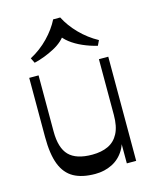

<svg xmlns="http://www.w3.org/2000/svg" viewBox="-121 -888 786 980"><g transform="rotate(-15 272.0 -398.0)"><path d="M260.3 10.5Q191.1 10.5 147 -13.9Q102.8 -38.4 81.6 -92.7Q60.4 -147 60.4 -237.8V-550.5H109.8V-254.1Q109.8 -166.8 147.9 -127.7Q186.1 -88.5 270.5 -88.5Q319.6 -88.5 354.9 -105.1Q390.3 -121.8 409.5 -158.7Q428.7 -195.7 428.7 -256.2L439.3 -172.8Q439.3 -111.6 414.8 -70.9Q390.3 -30.2 349.8 -9.9Q309.3 10.5 260.3 10.5ZM428.7 0V-550.5H478.1V0ZM107.3 -617.8 94 -644.7Q148.7 -673.9 190.5 -717.2Q232.3 -760.4 255.7 -807.3H293Q317.5 -759 359.7 -716.1Q401.8 -673.3 454.1 -644.7L441.2 -617.8Q401.1 -627.7 365 -643.6Q328.9 -659.5 301.4 -680.8Q274 -702.1 259.7 -727.1H289.7Q266.8 -686.4 214.5 -658.6Q162.2 -630.8 107.3 -617.8Z"/></g></svg>

Font: Savate ExtraLight
Style: Regular
Weight: 200
Designer: Max Esnée
Foundry: Plomb Type
Version: Version 2.000